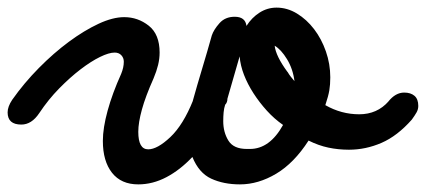

<svg xmlns="http://www.w3.org/2000/svg" viewBox="-62 -439 1118 504"><path d="M681 -111Q658 -127 638.5 -148.5Q619 -170 603.5 -194Q588 -218 578.5 -242.5Q569 -267 567 -291L535 -180Q535 -170 529 -164Q526 -155 525 -144Q524 -133 524 -121Q524 -92 537.5 -70Q551 -48 586 -48H594Q646 -48 681 -111ZM41 -142Q21 -112 -6 -112Q-42 -112 -42 -144Q-42 -159 -30 -177Q1 -221 40 -260.5Q79 -300 119 -329.5Q159 -359 196.5 -376.5Q234 -394 264 -394Q300 -394 328.5 -371.5Q357 -349 357 -301Q357 -285 353 -268.5Q349 -252 341 -233Q320 -186 310.5 -151.5Q301 -117 301 -93Q301 -47 327 -47Q351 -47 385 -79Q419 -111 445 -176L444 -174Q456 -217 469 -260Q482 -303 494 -346Q499 -361 514 -378Q529 -395 554 -395Q582 -395 585 -371Q599 -393 619.5 -406Q640 -419 664 -419Q692 -419 717.5 -403.5Q743 -388 762.5 -362.5Q782 -337 793.5 -304Q805 -271 805 -236Q805 -217 802.5 -202Q800 -187 792 -163Q834 -139 881 -139Q928 -139 958 -173L957 -172Q976 -196 999 -196Q1016 -196 1026 -187.5Q1036 -179 1036 -161Q1036 -152 1031.5 -144Q1027 -136 1019 -125Q981 -82 939.5 -64Q898 -46 854 -46Q826 -46 800 -51.5Q774 -57 748 -70Q710 -11 663 17Q616 45 568 45Q525 45 492.5 30Q460 15 443 -27Q411 7 375 26Q339 45 301 45Q256 45 232 14.5Q208 -16 208 -69Q208 -103 220.5 -148.5Q233 -194 256 -245Q263 -262 263 -277Q263 -287 256.5 -294Q250 -301 239 -301Q224 -301 200.5 -289.5Q177 -278 149.5 -257Q122 -236 93.5 -207Q65 -178 41 -142ZM712 -211Q712 -221 711 -226Q719 -217 728 -208Q737 -199 748 -191L708 -179Q712 -194 712 -211ZM659 -319Q650 -325 642 -325L639 -327Q628 -327 621 -334Q614 -341 614 -352L615 -355L663 -345Q659 -337 659 -326ZM693 -250Q697 -243 701.5 -237.5Q706 -232 711 -226Q707 -258 691.5 -283.5Q676 -309 659 -319Q662 -292 692 -251Z"/></svg>

Font: Discipuli Britannica Bold
Style: Regular
Weight: 700
Designer: Peter Wiegel
Foundry: Peter Wiegel
Version: Version 0.001 2009